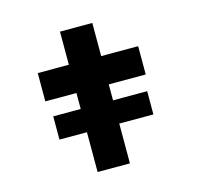

<svg xmlns="http://www.w3.org/2000/svg" viewBox="-101 -806 966 918"><g transform="rotate(-15 381.5 -347.5)"><path d="M136 -197V-312H601V-197ZM272 0V-695H432V0ZM118 -391V-531H615V-391Z"/></g></svg>

Font: Lexend Zetta
Style: Bold
Weight: 700
Designer: Bonnie Shaver-Troup, Thomas Jockin
Foundry: Lexend
Version: Version 1.007